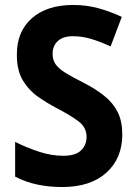

<svg xmlns="http://www.w3.org/2000/svg" viewBox="-20 -744 550 774"><path d="M473 -202Q473 -106 409 -48Q345 10 230 10Q178 10 130.5 0Q83 -10 41 -32V-172Q87 -149 137 -132.5Q187 -116 235 -116Q284 -116 306.5 -137.5Q329 -159 329 -192Q329 -230 297 -254.5Q265 -279 205 -310Q169 -329 132.5 -354.5Q96 -380 72 -420Q48 -460 48 -522Q47 -616 108 -670Q169 -724 275 -724Q327 -724 374 -711.5Q421 -699 471 -676L426 -557Q382 -577 346 -587.5Q310 -598 274 -598Q234 -598 213 -578.5Q192 -559 192 -527Q192 -502 204.5 -484.5Q217 -467 243.5 -450.5Q270 -434 314 -412Q365 -386 400.5 -357.5Q436 -329 454.5 -292Q473 -255 473 -202Z"/></svg>

Font: Noto Sans Armenian SemiCondensed
Style: Bold
Weight: 700
Width: 4
Designer: Monotype Design Team
Foundry: Monotype Imaging Inc.
Version: Version 2.008; ttfautohint (v1.8.4.7-5d5b)